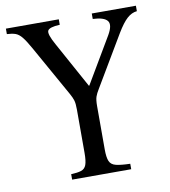

<svg xmlns="http://www.w3.org/2000/svg" viewBox="-77 -731 706 797"><g transform="rotate(-10 276.5 -332.5)"><path d="M363 -665H549V-642Q527 -640 507.5 -622.5Q488 -605 464 -565L337 -351Q327 -335 322.5 -322Q318 -309 318 -283V-100Q318 -66 325 -50Q332 -34 352.5 -29Q373 -24 412 -23V0H163V-23Q190 -24 205.5 -29Q221 -34 227 -50Q233 -66 233 -100V-283Q233 -309 229 -322Q225 -335 216 -351L96 -565Q77 -599 64 -615Q51 -631 37 -636Q23 -641 1 -642V-665H224V-642Q180 -640 173 -626.5Q166 -613 193 -565L299 -372H301L415 -565Q438 -605 424 -622.5Q410 -640 363 -642Z"/></g></svg>

Font: Bona Nova
Style: Regular
Weight: 400
Designer: Mateusz Machalski
Foundry: Capitalics
Version: Version 4.001; ttfautohint (v1.8.3)